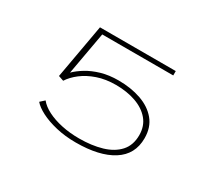

<svg xmlns="http://www.w3.org/2000/svg" viewBox="-131 -955 1363 1220"><g transform="rotate(30 550.0 -344.5)"><path d="M259 -289 221 -302 292 -700H848V-668H327L271 -355.5Q299 -383.5 341 -409Q383 -434.5 438.8 -450.8Q494.5 -467 564 -467Q655 -467 729 -441.2Q803 -415.5 846.5 -363.2Q890 -311 890 -231Q890 -112 793.2 -50.5Q696.5 11 524 11Q445.5 11 379 -4.8Q312.5 -20.5 264.5 -45.2Q216.5 -70 194 -97L225 -125Q249.5 -94 295.2 -70.8Q341 -47.5 401 -34.8Q461 -22 529 -22Q622 -22 694.8 -43.5Q767.5 -65 809.2 -111Q851 -157 851 -231Q851 -297.5 813 -342.8Q775 -388 710 -411Q645 -434 564 -434Q488.5 -434 428.5 -413.2Q368.5 -392.5 325.8 -359.5Q283 -326.5 259 -289Z"/></g></svg>

Font: Trispace Expanded Thin
Style: Regular
Weight: 100
Width: 7
Designer: Tyler Finck
Foundry: Etcetera Type Company
Version: Version 1.210; ttfautohint (v1.8.3)